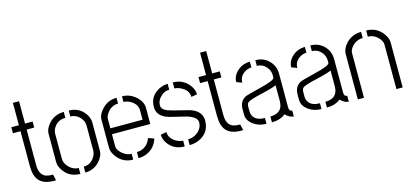

<svg xmlns="http://www.w3.org/2000/svg" viewBox="-60 -1107 3272 1531"><g transform="rotate(-15 1576.0 -341.0)"><path d="M18.6 -451.2V-501H81.1V-685.5H131.8V-501H194.3V-451.2H131.8V-157.2Q131.8 -76.2 186.5 -56.6Q209 -49.8 238.3 -49.8H242.2L253.9 0H233.4Q115.2 -1 89.8 -91.8Q81.1 -123 81.1 -166V-451.2Z M292 -139.6V-372.1Q292 -418 333 -460.9Q381.8 -510.7 454.1 -510.7V-461.9Q388.7 -461.9 356.4 -407.2Q342.8 -382.8 342.8 -359.4V-152.3Q342.8 -113.3 379.9 -78.1Q413.1 -47.9 454.1 -47.9V1Q363.3 1 315.4 -72.3Q292 -107.4 292 -139.6ZM495.1 1V-47.9Q555.7 -47.9 586.9 -103.5Q601.6 -127.9 601.6 -150.4V-359.4Q601.6 -402.3 564.5 -435.5Q534.2 -461.9 495.1 -461.9V-510.7Q583 -510.7 629.9 -439.5Q652.3 -404.3 652.3 -372.1V-139.6Q652.3 -92.8 612.3 -49.8Q565.4 0 495.1 1Z M728.5 -139.6V-373Q729.5 -418.9 771.5 -460.9Q819.3 -510.7 889.6 -510.7V-462.9Q834 -462.9 797.9 -413.1Q779.3 -387.7 779.3 -365.2V-288.1H1044.9V-365.2Q1044.9 -414.1 997.1 -444.3Q966.8 -463.9 934.6 -463.9V-510.7Q1000 -510.7 1051.8 -462.9Q1094.7 -421.9 1095.7 -374V-239.3H779.3V-139.6Q779.3 -109.4 816.4 -77.1Q851.6 -47.9 890.6 -47.9V0Q804.7 0 754.9 -70.3Q728.5 -107.4 728.5 -139.6ZM934.6 0V-50.8Q998 -50.8 1034.2 -104.5Q1044.9 -121.1 1048.8 -135.7L1096.7 -119.1Q1075.2 -47.9 1009.8 -16.6Q974.6 0 934.6 0Z M1154.3 -134.8 1203.1 -143.6Q1203.1 -92.8 1256.8 -60.5Q1286.1 -43.9 1314.5 -43V4.9Q1229.5 4.9 1181.6 -58.6Q1154.3 -95.7 1154.3 -134.8ZM1158.2 -362.3Q1158.2 -451.2 1237.3 -493.2Q1274.4 -512.7 1312.5 -512.7V-463.9Q1266.6 -463.9 1233.4 -425.8Q1208 -397.5 1208 -362.3Q1208 -328.1 1255.9 -309.6Q1274.4 -301.8 1403.3 -270.5Q1410.2 -268.6 1416 -267.6Q1518.6 -241.2 1525.4 -162.1Q1525.4 -157.2 1525.4 -152.3Q1525.4 -65.4 1454.1 -21.5Q1410.2 4.9 1355.5 4.9V-43Q1406.2 -43 1444.3 -79.1Q1475.6 -109.4 1475.6 -151.4Q1475.6 -195.3 1394.5 -220.7Q1389.6 -222.7 1270.5 -251Q1261.7 -252.9 1254.9 -254.9Q1168.9 -280.3 1159.2 -344.7Q1158.2 -353.5 1158.2 -362.3ZM1354.5 -462.9V-512.7Q1436.5 -512.7 1485.4 -451.2Q1516.6 -413.1 1516.6 -371.1L1467.8 -363.3Q1467.8 -420.9 1404.3 -450.2Q1377 -462.9 1354.5 -462.9Z M1563.5 -451.2V-501H1626V-685.5H1676.8V-501H1739.3V-451.2H1676.8V-157.2Q1676.8 -76.2 1731.4 -56.6Q1753.9 -49.8 1783.2 -49.8H1787.1L1798.8 0H1778.3Q1660.2 -1 1634.8 -91.8Q1626 -123 1626 -166V-451.2Z M1836.9 -119.1Q1836.9 -67.4 1887.7 -32.2Q1930.7 -1 1991.2 -1V-48.8Q1915 -48.8 1892.6 -98.6Q1885.7 -114.3 1885.7 -131.8V-167Q1885.7 -192.4 1896.5 -203.1Q1913.1 -219.7 2018.6 -243.2Q2112.3 -264.6 2140.6 -279.3V-147.5Q2139.6 -49.8 2036.1 -48.8V-1Q2101.6 -1 2141.6 -31.2Q2145.5 -34.2 2148.4 -37.1Q2180.7 -3.9 2216.8 -1V-49.8Q2191.4 -50.8 2191.4 -83V-359.4Q2191.4 -427.7 2142.6 -473.6Q2099.6 -513.7 2036.1 -513.7V-466.8Q2084 -466.8 2116.2 -427.7Q2139.6 -398.4 2139.6 -360.4V-343.8Q2140.6 -320.3 2018.6 -291Q1902.3 -262.7 1885.7 -253.9Q1837.9 -226.6 1836.9 -165ZM1843.8 -384.8 1889.6 -367.2Q1889.6 -422.9 1939.5 -451.2Q1963.9 -465.8 1991.2 -465.8V-513.7Q1925.8 -513.7 1878.9 -466.8Q1843.8 -429.7 1843.8 -384.8Z M2291 -119.1Q2291 -67.4 2341.8 -32.2Q2384.8 -1 2445.3 -1V-48.8Q2369.1 -48.8 2346.7 -98.6Q2339.8 -114.3 2339.8 -131.8V-167Q2339.8 -192.4 2350.6 -203.1Q2367.2 -219.7 2472.7 -243.2Q2566.4 -264.6 2594.7 -279.3V-147.5Q2593.8 -49.8 2490.2 -48.8V-1Q2555.7 -1 2595.7 -31.2Q2599.6 -34.2 2602.5 -37.1Q2634.8 -3.9 2670.9 -1V-49.8Q2645.5 -50.8 2645.5 -83V-359.4Q2645.5 -427.7 2596.7 -473.6Q2553.7 -513.7 2490.2 -513.7V-466.8Q2538.1 -466.8 2570.3 -427.7Q2593.8 -398.4 2593.8 -360.4V-343.8Q2594.7 -320.3 2472.7 -291Q2356.4 -262.7 2339.8 -253.9Q2292 -226.6 2291 -165ZM2297.9 -384.8 2343.8 -367.2Q2343.8 -422.9 2393.6 -451.2Q2418 -465.8 2445.3 -465.8V-513.7Q2379.9 -513.7 2333 -466.8Q2297.9 -429.7 2297.9 -384.8Z M2745.1 0V-373Q2745.1 -419.9 2787.1 -463.9Q2836.9 -513.7 2909.2 -513.7V-462.9Q2855.5 -462.9 2818.4 -420.9Q2795.9 -394.5 2795.9 -367.2V0ZM2951.2 -462.9V-513.7Q3039.1 -513.7 3089.8 -441.4Q3115.2 -405.3 3115.2 -373V0H3063.5V-367.2Q3063.5 -398.4 3031.2 -429.7Q2997.1 -462.9 2951.2 -462.9Z"/></g></svg>

Font: Post No Bills Colombo
Style: Regular
Weight: 400
Designer: Kosala Senevirathne, Siva Puranthara, Lasantha Premarathna, Tharique Azeez
Foundry: Mooniak
Version: Version 1.220 ; ttfautohint (v1.6)